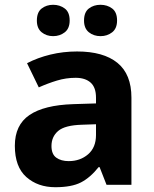

<svg xmlns="http://www.w3.org/2000/svg" viewBox="-20 -772 644 802"><path d="M302 -557Q412 -557 470.5 -509.5Q529 -462 529 -364V0H425L396 -74H392Q357 -30 318 -10Q279 10 211 10Q138 10 90 -32.5Q42 -75 42 -163Q42 -250 103 -291.5Q164 -333 286 -337L381 -340V-364Q381 -407 358.5 -427Q336 -447 296 -447Q256 -447 218 -435.5Q180 -424 142 -407L93 -508Q137 -531 190.5 -544Q244 -557 302 -557ZM323 -251Q251 -249 223 -225Q195 -201 195 -162Q195 -128 215 -113.5Q235 -99 267 -99Q315 -99 348 -127.5Q381 -156 381 -208V-253ZM134 -686Q134 -721 154 -736.5Q174 -752 201.9 -752Q229.8 -752 250.4 -736.6Q271 -721.2 271 -686.4Q271 -653 250.4 -637Q229.8 -621 201.9 -621Q174 -621 154 -637.2Q134 -653.5 134 -686ZM331 -686Q331 -721 351.1 -736.5Q371.3 -752 399.6 -752Q428 -752 448.5 -736.6Q469 -721.2 469 -686.4Q469 -653 448.4 -637Q427.9 -621 400 -621Q371.5 -621 351.2 -637.2Q331 -653.5 331 -686Z"/></svg>

Font: Noto Sans Gunjala Gondi
Style: Regular
Weight: 400
Designer: Ek Type
Foundry: Ek Type
Version: Version 1.004